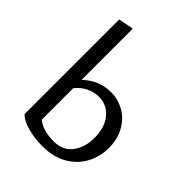

<svg xmlns="http://www.w3.org/2000/svg" viewBox="-206 -828 944 944"><g transform="rotate(45 266.0 -356.5)"><path d="M492 -221Q492 -160 464.5 -108.5Q437 -57 383.5 -26Q330 5 255 5Q198 5 150 -8.5Q102 -22 81 -45V-703L160 -718V-362Q223 -422 305 -422Q355 -422 398 -397.5Q441 -373 466.5 -327Q492 -281 492 -221ZM407 -205Q407 -278 371 -321Q335 -364 278 -364Q246 -364 214.5 -348.5Q183 -333 160 -304V-86Q200 -51 278 -51Q339 -51 373 -94.5Q407 -138 407 -205Z"/></g></svg>

Font: Ysabeau Infant Medium
Style: Regular
Weight: 500
Designer: Christian Thalmann (Catharsis Fonts)
Version: Version 0.003